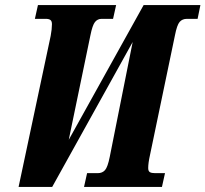

<svg xmlns="http://www.w3.org/2000/svg" viewBox="-20 -734 807 754"><path d="M179 -593Q184 -620 184 -639Q184 -651 178 -655.5Q172 -660 160 -660H117L129 -714H436L424 -660H379Q363 -660 353 -647.5Q343 -635 335 -595L250 -185L544 -714H767L756 -660H714Q696 -660 685.5 -648Q675 -636 667 -595L569 -125Q562 -94 562 -74Q562 -62 568.5 -58Q575 -54 589 -54H628L616 0H310L322 -54H364Q382 -54 392.5 -66Q403 -78 411 -118L501 -569L185 0H53Z"/></svg>

Font: Noto Serif CondExtraBold
Style: Italic
Weight: 800
Width: 3
Italic angle: -12°
Designer: Monotype Design Team
Foundry: Monotype Imaging Inc.
Version: Version 1.001